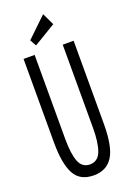

<svg xmlns="http://www.w3.org/2000/svg" viewBox="-153 -846 620 912"><g transform="rotate(-20 156.5 -390.0)"><path d="M157 11Q87 11 59 -41.5Q31 -94 31 -200V-623H87V-199Q87 -122 102.5 -83Q118 -44 158 -44Q198 -45 213.5 -86.5Q229 -128 229 -202V-623H284V-203Q284 -87 252.5 -38Q221 11 157 11ZM109 -663 91 -695 191 -791 220 -730Z"/></g></svg>

Font: Inconsolata ExtraCondensed Thin
Style: Regular
Weight: 100
Width: 2
Monospace: yes
Designer: Raph Levien, Cyreal, Brenton Simpson
Foundry: Raph Levien, Cyreal, Google
Version: Version 3.100; ttfautohint (v1.8.4.7-5d5b)